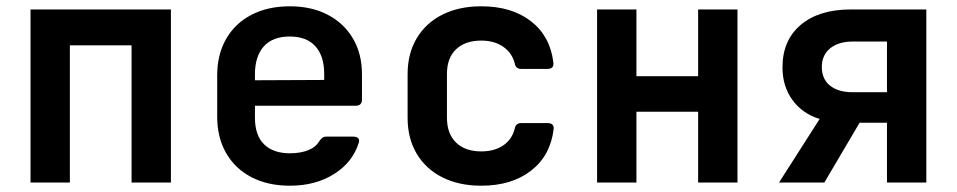

<svg xmlns="http://www.w3.org/2000/svg" viewBox="-20 -580 3040 610"><path d="M77 0V-550H523V0H398V-436H202V0Z M901 10Q831 10 779 -17Q727 -44 698.5 -93.5Q670 -143 670 -210V-340Q670 -407 698.5 -456.5Q727 -506 779 -533Q831 -560 901 -560Q970 -560 1021.5 -533Q1073 -506 1101.5 -457.5Q1130 -409 1130 -344V-264Q1130 -244 1110 -244H790V-206Q790 -150 819 -121.5Q848 -93 901 -93Q934 -93 958.5 -102.5Q983 -112 994 -131Q999 -138 1004 -142Q1009 -146 1017 -146H1101Q1125 -146 1120 -127Q1101 -65 1042 -27.5Q983 10 901 10ZM790 -344V-325L1010 -326V-345Q1010 -402 982 -433Q954 -464 901 -464Q846 -464 818 -432.5Q790 -401 790 -344Z M1509 10Q1438 10 1385.5 -16.5Q1333 -43 1304 -91.5Q1275 -140 1275 -206V-344Q1275 -410 1304 -458.5Q1333 -507 1385.5 -533.5Q1438 -560 1509 -560Q1606 -560 1667 -512.5Q1728 -465 1738 -382Q1741 -361 1719 -361H1636Q1618 -361 1615 -380Q1606 -413 1578 -432Q1550 -451 1509 -451Q1458 -451 1429 -423.5Q1400 -396 1400 -345V-206Q1400 -155 1429 -127Q1458 -99 1509 -99Q1550 -99 1578 -117.5Q1606 -136 1615 -170Q1618 -189 1636 -189H1719Q1741 -189 1739 -170Q1729 -86 1667.5 -38Q1606 10 1509 10Z M1877 0V-550H2002V-338H2198V-550H2323V0H2198V-225H2002V0Z M2455 0 2584 -202Q2529 -219 2497.5 -262.5Q2466 -306 2466 -366Q2466 -452 2524 -501Q2582 -550 2684 -550H2923V0H2798V-190H2711L2599 0ZM2689 -287H2798V-448H2689Q2644 -448 2617.5 -426.5Q2591 -405 2591 -367Q2591 -329 2617 -308Q2643 -287 2689 -287Z"/></svg>

Font: Pitagon Sans Mono
Style: Bold
Weight: 700
Monospace: yes
Designer: Travis Tran
Foundry: Pitagon
Version: Version 1.001; ttfautohint (v1.8.4.7-5d5b);gftools[0.9.26]